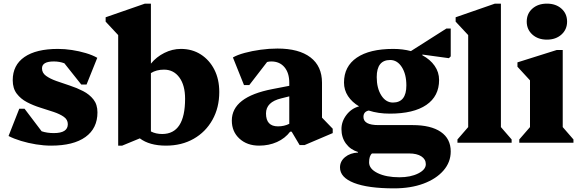

<svg xmlns="http://www.w3.org/2000/svg" viewBox="-20 -785 3184 1056"><path d="M261 16Q221 16 178 9Q135 2 95.5 -10Q56 -22 27 -37L86 -187H115L209 -63Q239 -53 276 -53Q353 -53 353 -102Q353 -127 331 -142.5Q309 -158 274.5 -169.5Q240 -181 201.5 -193Q163 -205 128.5 -223Q94 -241 72 -270Q50 -299 50 -344Q50 -427 114.5 -471.5Q179 -516 299 -516Q336 -516 375.5 -510Q415 -504 452 -493Q489 -482 515 -467L456 -320H427L334 -437Q307 -447 276 -447Q211 -447 211 -409Q211 -384 233 -368Q255 -352 290 -339.5Q325 -327 363.5 -314.5Q402 -302 437 -284Q472 -266 494 -238Q516 -210 516 -167Q516 -79 450 -31.5Q384 16 261 16Z M630 16V-592L561 -666V-690L777 -765H810V-435Q840 -472 884 -494Q928 -516 975 -516Q1037 -516 1084.5 -485.5Q1132 -455 1159 -402Q1186 -349 1186 -279Q1186 -193 1148.5 -126Q1111 -59 1045 -21.5Q979 16 893 16Q802 16 749 -24L652 16ZM882 -402Q840 -402 810 -383V-62Q837 -48 872 -48Q998 -48 998 -242Q998 -316 966.5 -359Q935 -402 882 -402Z M1405 16Q1339 16 1297 -22.5Q1255 -61 1255 -122Q1255 -252 1478 -295L1571 -313V-330Q1571 -384 1544.5 -415.5Q1518 -447 1472 -447Q1460 -447 1449 -444L1351 -317H1322L1261 -469Q1285 -483 1325.5 -494Q1366 -505 1413.5 -511.5Q1461 -518 1506 -518Q1624 -518 1687.5 -469.5Q1751 -421 1751 -330V-138L1810 -77V-53L1655 13H1628L1584 -61H1576Q1548 -24 1503.5 -4Q1459 16 1405 16ZM1443 -161Q1443 -90 1509 -90Q1543 -90 1571 -104V-255L1527 -244Q1443 -224 1443 -161Z M2124 -160Q2060 -160 2008 -177Q1979 -171 1979 -142Q1979 -97 2061 -97H2249Q2350 -97 2404.5 -59.5Q2459 -22 2459 48Q2459 107 2419 153Q2379 199 2309 225Q2239 251 2147 251Q2004 251 1927 221Q1850 191 1850 136Q1850 102 1878 79Q1906 56 1949 54V51Q1907 38 1882.5 4.5Q1858 -29 1858 -75Q1858 -117 1885.5 -153Q1913 -189 1955 -200Q1916 -223 1894 -256.5Q1872 -290 1872 -331Q1872 -420 1942.5 -468Q2013 -516 2143 -516Q2195 -516 2240 -504L2435 -628H2459V-475L2449 -465L2303 -485V-481Q2346 -458 2370.5 -423Q2395 -388 2395 -345Q2395 -256 2325 -208Q2255 -160 2124 -160ZM2141 -221Q2215 -221 2215 -315Q2215 -377 2190 -416Q2165 -455 2126 -455Q2052 -455 2052 -361Q2052 -300 2077 -260.5Q2102 -221 2141 -221ZM2010 108Q2010 144 2057 167Q2104 190 2177 190Q2238 190 2280 169Q2322 148 2322 118Q2322 91 2297.5 75Q2273 59 2230 59H2026Q2010 72 2010 108Z M2496 0V-18L2555 -86V-592L2486 -666V-690L2702 -765H2735V-86L2794 -18V0Z M2836 0V-18L2895 -86V-343L2826 -418V-442L3042 -510H3075V-86L3134 -18V0ZM2988 -567Q2939 -567 2908 -595Q2877 -623 2877 -666Q2877 -710 2908 -737.5Q2939 -765 2988 -765Q3037 -765 3068 -737.5Q3099 -710 3099 -666Q3099 -623 3068 -595Q3037 -567 2988 -567Z"/></svg>

Font: Platypi ExtraBold
Style: Regular
Weight: 800
Designer: David Sargent
Foundry: Bolt Cutter Type
Version: Version 1.200; ttfautohint (v1.8.4.7-5d5b)